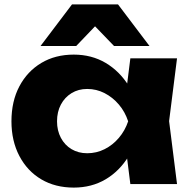

<svg xmlns="http://www.w3.org/2000/svg" viewBox="-20 -836 866 872"><path d="M572 0 546 -206 573 -285 546 -364 572 -571H784L748 -286L784 0ZM620 -285Q606 -195 564.5 -127Q523 -59 459.5 -21.5Q396 16 315 16Q231 16 167.5 -21.5Q104 -59 68 -127.5Q32 -196 32 -285Q32 -376 68 -444Q104 -512 167.5 -550Q231 -588 315 -588Q396 -588 459.5 -550.5Q523 -513 565 -445.5Q607 -378 620 -285ZM239 -285Q239 -243 256.5 -210Q274 -177 305 -158.5Q336 -140 376 -140Q418 -140 455 -158.5Q492 -177 520 -210Q548 -243 562 -285Q548 -328 520 -361Q492 -394 455 -413Q418 -432 376 -432Q336 -432 305 -413Q274 -394 256.5 -361Q239 -328 239 -285ZM307 -816H516L659 -627H498L364 -766H459L326 -627H164Z"/></svg>

Font: Unbounded
Style: Bold
Weight: 700
Designer: Luke Prowse, Jean-Baptiste Morizot, Fátima Lázaro, Florian Runge
Foundry: NaN
Version: Version 1.700